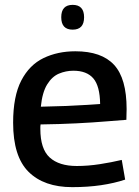

<svg xmlns="http://www.w3.org/2000/svg" viewBox="-20 -760 571 790"><path d="M277 10Q161 10 97.5 -53Q34 -116 34 -255Q34 -364 67.5 -428.5Q101 -493 159 -521Q217 -549 290 -549Q398 -549 449.5 -493Q501 -437 501 -311Q501 -304 500.5 -291Q500 -278 500 -267Q470 -265 417 -260.5Q364 -256 294.5 -252.5Q225 -249 147 -248Q146 -243 146 -239Q146 -235 146 -230Q146 -147 184.5 -112Q223 -77 296 -77Q342 -77 390.5 -84.5Q439 -92 481 -102L495 -21Q450 -6 395.5 2Q341 10 277 10ZM148 -321Q203 -322 253 -324Q303 -326 339.5 -328.5Q376 -331 392 -332Q391 -406 364 -437.5Q337 -469 282 -469Q251 -469 222.5 -457Q194 -445 174 -412.5Q154 -380 148 -321ZM279 -638Q232 -638 232 -689Q232 -740 279 -740Q326 -740 326 -689Q326 -638 279 -638Z"/></svg>

Font: Georama Medium
Style: Regular
Weight: 500
Designer: Jean-Baptiste Levee
Foundry: Production Type
Version: Version 1.000